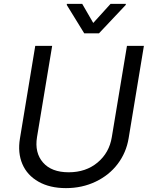

<svg xmlns="http://www.w3.org/2000/svg" viewBox="-20 -966 781 999"><path d="M640.6 -727.3H728.7L649.1 -245.7Q636.7 -171.5 592.3 -112.9Q547.9 -54.3 477.6 -20.8Q407.3 12.8 323.2 12.8Q239 12.8 180 -20.8Q121.1 -54.3 96.2 -112.9Q71.4 -171.5 83.8 -245.7L163.4 -727.3H251.4L172.6 -252.8Q159.4 -171.5 203.7 -120.6Q247.9 -69.6 337.4 -69.6Q427.2 -69.6 487.9 -120.6Q548.7 -171.5 561.8 -252.8ZM407.7 -946 465.2 -846.6 555.4 -946H634.9L634.2 -940.3L495 -792.6H418.3L327.4 -940.3L328.1 -946Z"/></svg>

Font: Karasuma Gothic
Style: Italic
Weight: 400
Italic angle: -9.39999°
Designer: Rasmus Andersson / Ryoko Nishizuka
Foundry: Genbu
Version: Version 1.00